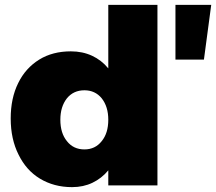

<svg xmlns="http://www.w3.org/2000/svg" viewBox="-20 -762 888 789"><path d="M627 -742H425V-481C406 -504 384 -521 358 -533C332 -545 303 -551 271 -551C222 -551 178 -540 141 -517C104 -494 75 -462 55 -421C34 -379 24 -330 24 -275C24 -218 35 -169 56 -127C77 -84 106 -51 144 -28C182 -5 226 7 276 7C307 7 335 1 360 -11C385 -23 407 -40 425 -62V0H627ZM398 -182C380 -159 356 -148 327 -148C297 -148 273 -159 255 -182C237 -204 228 -233 228 -270C228 -306 237 -335 255 -358C273 -380 297 -391 327 -391C356 -391 380 -380 398 -358C416 -335 425 -306 425 -270C425 -233 416 -204 398 -182ZM701 -742V-517H818L848 -742Z"/></svg>

Font: Argentum Sans ExtraBold
Style: Regular
Weight: 800
Designer: Julieta Ulanovsky
Foundry: Julieta Ulanovsky
Version: Version 5.001;February 15, 2019;FontCreator 11.5.0.2425 64-b